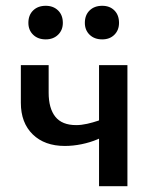

<svg xmlns="http://www.w3.org/2000/svg" viewBox="-20 -643 528 663"><path d="M204 -139Q134 -139 93 -179Q52 -219 52 -288V-418H148V-323Q148 -269 171 -240Q194 -211 243 -211Q261 -211 281 -215.5Q301 -220 318.5 -226Q336 -232 347 -238L362 -187Q343 -173 317 -162Q291 -151 261.5 -145Q232 -139 204 -139ZM322 0V-418H420V0ZM138 -507Q111 -507 94.5 -523Q78 -539 78 -564Q78 -591 94.5 -607Q111 -623 138 -623Q164 -623 180.5 -607Q197 -591 197 -564Q197 -539 180.5 -523Q164 -507 138 -507ZM333 -507Q306 -507 289.5 -523Q273 -539 273 -564Q273 -591 289.5 -607Q306 -623 333 -623Q359 -623 375 -607Q391 -591 391 -564Q391 -539 375 -523Q359 -507 333 -507Z"/></svg>

Font: Ysabeau Infant SemiBold
Style: Regular
Weight: 600
Designer: Christian Thalmann (Catharsis Fonts)
Version: Version 2.002; featfreeze: ss01,ss02,lnum